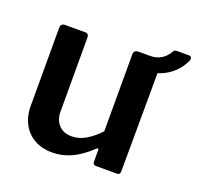

<svg xmlns="http://www.w3.org/2000/svg" viewBox="-109 -707 858 834"><g transform="rotate(20 320.0 -290.0)"><path d="M268 -85Q303 -85 334.5 -104Q366 -123 395 -154V-510Q395 -530 418 -530H508Q526 -530 526 -511L524 -16Q524 0 510 0H412Q398 0 398 -15V-68Q398 -73 395.5 -74.5Q393 -76 388 -71Q341 -27 299 -8.5Q257 10 212 10Q167 10 132 -9Q97 -28 77 -64Q57 -100 57 -148V-509Q57 -530 78 -530H170Q187 -530 187 -511V-170Q187 -132 208.5 -108.5Q230 -85 268 -85ZM628 -590Q637 -590 639.5 -583Q642 -576 638 -568Q624 -537 599 -513Q574 -489 540.5 -475.5Q507 -462 466 -462L470 -530Q500 -530 522 -544Q544 -558 556 -581Q559 -587 564 -588.5Q569 -590 574 -590Z"/></g></svg>

Font: Libre Franklin Thin SemiBold
Style: Regular
Weight: 600
Version: Version 3.000